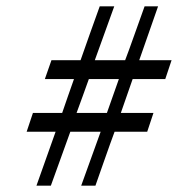

<svg xmlns="http://www.w3.org/2000/svg" viewBox="-20 -606 567 612"><path d="M224.1 -246.1H320.8L358.9 -354H263.2Q257.3 -338.4 243.7 -299.8Q230 -261.2 224.1 -246.1ZM506.8 -354H402.8L365.2 -246.1H469.2L449.2 -186H345.2Q334 -156.2 309.8 -87.2Q285.6 -18.1 284.2 -14.2H238.8L300.8 -186H204.1Q194.3 -159.7 172.4 -98.1Q150.4 -36.6 142.1 -14.2H96.2L157.2 -186H64.9L85 -246.1H178.2Q183.6 -261.7 196.8 -300Q210 -338.4 215.8 -354H123L144 -414.1H236.8Q245.1 -438 267.1 -500Q289.1 -562 297.9 -585.9H344.2L282.2 -414.1H378.9Q388.2 -438 410.2 -500Q432.1 -562 440.9 -585.9H483.9L423.8 -414.1H526.9Z"/></svg>

Font: Common Serif SemiBold
Style: Italic
Weight: 600
Italic angle: -12°
Designer: Philipp H. Poll, Khaled Hosny
Foundry: Stefan Peev, Context Ltd.
Version: Version 1.026